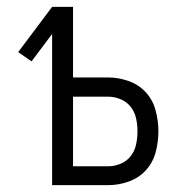

<svg xmlns="http://www.w3.org/2000/svg" viewBox="-20 -540 540 560"><path d="M132 0V-441L72 -361L33 -388L132 -520H193V-314H296Q326 -314 355.5 -303.5Q385 -293 405.5 -270.5Q426 -248 434 -217.5Q442 -187 442 -157Q442 -126 434 -96Q426 -66 405.5 -43.5Q385 -21 355.5 -10.5Q326 0 296 0ZM296 -55Q314 -55 332 -62.5Q350 -70 361.5 -85Q373 -100 377 -119Q381 -138 381 -157Q381 -176 377 -194.5Q373 -213 361.5 -228Q350 -243 332 -250.5Q314 -258 296 -258H193V-55Z"/></svg>

Font: Iosevka Term Curly Light
Style: Regular
Weight: 300
Designer: Belleve Invis
Foundry: Belleve Invis
Version: Version 32.3.0